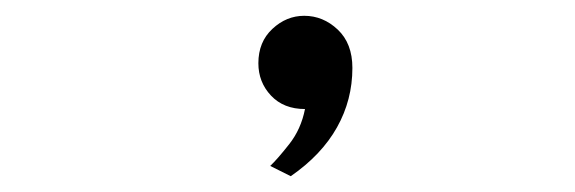

<svg xmlns="http://www.w3.org/2000/svg" viewBox="-20 25 728 243"><path d="M348 248 322 235Q331 226.5 346 207.5Q361 188.5 366 163Q339 163 323 146Q307 129 307 105Q307 78 324.8 61.5Q342.5 45 365 45Q389 45 407.5 62.5Q426 80 426 111Q426 151.5 406.5 186.2Q387 221 348 248Z"/></svg>

Font: Undotted
Style: Regular
Weight: 400
Designer: Delve Withrington, Dave Bailey, Thomas Jockin
Foundry: Delve Fonts LLC
Version: Version 4.000